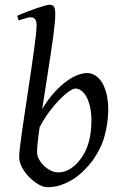

<svg xmlns="http://www.w3.org/2000/svg" viewBox="-20 -762 507 802"><path d="M294.9 -392.1Q285.6 -392.1 268.1 -380.1Q250.5 -368.2 229.2 -346.4Q208 -324.7 185.8 -295.2Q163.6 -265.6 145.5 -230.5Q140.1 -195.3 137.5 -167.7Q134.8 -140.1 134.8 -125Q134.8 -112.3 142.3 -97.7Q149.9 -83 162.6 -70.6Q175.3 -58.1 191.2 -50Q207 -42 224.1 -42Q241.7 -42 256.8 -48.3Q272 -54.7 284.9 -64.7Q297.9 -74.7 308.1 -87.2Q318.4 -99.6 326.2 -111.8Q337.4 -129.4 344.2 -148.4Q351.1 -167.5 355 -186.5Q358.9 -205.6 360.4 -223.9Q361.8 -242.2 361.8 -258.8Q361.8 -292.5 355.7 -317.6Q349.6 -342.8 340.1 -359.4Q330.6 -376 318.6 -384Q306.6 -392.1 294.9 -392.1ZM432.1 -297.9Q431.2 -246.1 416.7 -193.6Q402.3 -141.1 367.2 -91.8Q350.6 -69.8 330.3 -49.6Q310.1 -29.3 286.1 -13.9Q262.2 1.5 234.9 10.7Q207.5 20 176.8 20Q166.5 20 154.1 14.9Q141.6 9.8 128.7 0.5Q115.7 -8.8 103.3 -21Q90.8 -33.2 81.3 -47.1Q71.8 -61 65.9 -76.2Q60.1 -91.3 60.1 -106Q60.1 -118.7 63.2 -146Q66.4 -173.3 71.5 -210Q76.7 -246.6 83.3 -289.6Q89.8 -332.5 96.4 -377.2Q103 -421.9 109.6 -465.6Q116.2 -509.3 121.3 -546.9Q126.5 -584.5 129.6 -613.3Q132.8 -642.1 132.8 -657.2Q132.8 -668.5 130.4 -675Q127.9 -681.6 124 -684.8Q120.1 -688 115.7 -689Q111.3 -689.9 106.9 -689.9Q102.5 -689.9 94.5 -687.7Q86.4 -685.5 78.1 -683.1Q68.8 -680.2 58.1 -676.8L51.8 -695.8Q72.3 -705.1 93.8 -713.4Q115.2 -721.7 134 -728Q152.8 -734.4 167 -738.3Q181.2 -742.2 187 -742.2Q200.7 -742.2 205.8 -733.4Q210.9 -724.6 210.9 -702.1Q210.9 -687 208.5 -662.4Q206.1 -637.7 201.9 -606.2Q197.8 -574.7 192.1 -537.8Q186.5 -501 180.4 -461.9Q174.3 -422.9 168.2 -383.1Q162.1 -343.3 156.2 -306.2Q181.2 -348.1 207.8 -377Q234.4 -405.8 259.3 -423.6Q284.2 -441.4 305.9 -449.2Q327.6 -457 342.8 -457Q361.8 -457 378.4 -446.5Q395 -436 407 -416Q418.9 -396 425.8 -366.2Q432.6 -336.4 432.1 -297.9Z"/></svg>

Font: Gentium Plus Viet
Style: Italic
Weight: 400
Italic angle: -8°
Designer: J. Victor Gaultney, Annie Olsen, Iska Routamaa, Becca Hirsbrunner
Foundry: SIL International
Version: Version 5.000